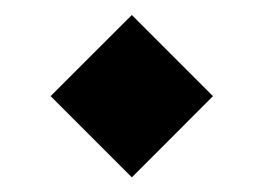

<svg xmlns="http://www.w3.org/2000/svg" viewBox="-20 -453 358 261"><path d="M269.5 -322.3 159.2 -211.9 48.8 -322.3 159.2 -432.6Z"/></svg>

Font: Catrinity
Style: Regular
Weight: 400
Designer: Alexander Lange
Foundry: High-Logic / Made with FontCreator
Version: Version 2.090;May 20, 2024;FontCreator 15.0.0.2974 64-bit